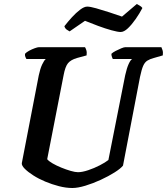

<svg xmlns="http://www.w3.org/2000/svg" viewBox="-20 -940 835 960"><path d="M342 0Q310 0 275 -9Q240 -18 206.5 -32Q173 -46 146.5 -63Q120 -80 104 -96Q88 -112 89 -124L174 -564Q181 -597 191 -618Q201 -639 209 -645H112Q110 -648 107 -655Q104 -662 105 -671Q112 -679 126 -686.5Q140 -694 154 -699Q168 -704 174 -704H405Q408 -700 411.5 -689.5Q415 -679 413 -663L365 -650Q334 -641 320 -624Q306 -607 298 -564L216 -144Q224 -134 243 -123Q262 -112 286.5 -102Q311 -92 333.5 -85.5Q356 -79 370 -79Q391 -79 421 -89Q451 -99 479 -113.5Q507 -128 522 -140L606 -564Q614 -600 623.5 -620.5Q633 -641 641 -645H544Q543 -647 540 -654.5Q537 -662 537 -671Q544 -678 558.5 -685.5Q573 -693 586.5 -698.5Q600 -704 606 -704H787Q789 -700 792.5 -689.5Q796 -679 794 -663L749 -650Q730 -645 717 -637Q704 -629 696 -611Q688 -593 680 -555L595 -112Q583 -97 553 -78Q523 -59 484 -41Q445 -23 407 -11.5Q369 0 342 0ZM583 -780Q569 -780 538 -788.5Q507 -797 470.5 -810.5Q434 -824 405 -836L328 -783Q322 -786 313.5 -792Q305 -798 302 -809Q319 -831 339.5 -853.5Q360 -876 380.5 -891.5Q401 -907 416 -907Q431 -907 461 -898.5Q491 -890 526.5 -878.5Q562 -867 590 -857L664 -920Q671 -916 679 -911.5Q687 -907 692 -900Q678 -873 658.5 -845Q639 -817 619.5 -798.5Q600 -780 583 -780Z"/></svg>

Font: Texturina Medium 12pt
Style: Bold Italic
Weight: 700
Italic angle: -11°
Version: Version 1.002